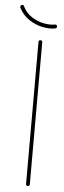

<svg xmlns="http://www.w3.org/2000/svg" viewBox="-90 -838 287 865"><g transform="rotate(5 54.0 -405.0)"><path d="M62 -651Q62 -659 71 -659Q79 -659 79 -651V-9Q79 0 71 0Q62 0 62 -9ZM-17 -805Q-2 -775 24 -758.5Q50 -742 78 -736.5Q106 -731 128 -735Q137 -737 139 -729Q141 -720 132 -718Q108 -713 76 -719Q44 -725 14 -744.5Q-16 -764 -33 -798V-799Q-35 -808 -27 -810Q-19 -812 -17 -805Z"/></g></svg>

Font: Libertine Sup Thin
Style: Regular
Weight: 100
Designer: Bastien Sozeau
Foundry: NBR — Bastien Sozeau
Version: Version 2.003; ttfautohint (v1.8.4.7-5d5b);gftools[0.9.33]